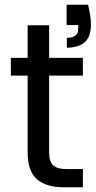

<svg xmlns="http://www.w3.org/2000/svg" viewBox="-20 -793 407 813"><path d="M353 -773Q359 -747 362 -728Q365 -709 365 -688Q365 -637 338.5 -614Q312 -591 263 -591V-633Q311 -633 311 -669V-687H262V-773ZM26 -473V-548H97V-686H188V-548H331V-473H188V-150Q188 -109 205 -93Q222 -77 264 -77H331V0H249Q176 0 136.5 -34Q97 -68 97 -150V-473Z"/></svg>

Font: Poppins
Style: Regular
Weight: 400
Designer: Ninad Kale (Devanagari), Jonny Pinhorn (Latin)
Version: Version 5.002